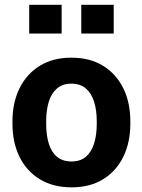

<svg xmlns="http://www.w3.org/2000/svg" viewBox="-20 -782 601 812"><path d="M282.7 10.3Q204.6 10.3 148.4 -23.9Q92.3 -58.1 62.5 -118.9Q32.7 -179.7 32.7 -258.8V-269Q32.7 -347.7 62.5 -408.4Q92.3 -469.2 148.2 -503.7Q204.1 -538.1 281.7 -538.1Q360.4 -538.1 416 -503.7Q471.7 -469.2 501.5 -408.7Q531.2 -348.1 531.2 -269V-258.8Q531.2 -179.7 501.5 -118.9Q471.7 -58.1 416 -23.9Q360.4 10.3 282.7 10.3ZM282.7 -99.1Q319.8 -99.1 343.3 -119.1Q366.7 -139.2 377.9 -175Q389.2 -210.9 389.2 -258.8V-269Q389.2 -315.9 377.9 -351.8Q366.7 -387.7 343 -408Q319.3 -428.2 281.7 -428.2Q245.1 -428.2 221.2 -408Q197.3 -387.7 186.3 -351.8Q175.3 -315.9 175.3 -269V-258.8Q175.3 -210.9 186.3 -174.8Q197.3 -138.7 221.2 -118.9Q245.1 -99.1 282.7 -99.1ZM323.7 -640.1V-761.7H460.9V-640.1ZM103.5 -640.1V-761.7H240.7V-640.1Z"/></svg>

Font: Robotiche
Style: Bold
Weight: 700
Designer: Google
Version: Version 2.001